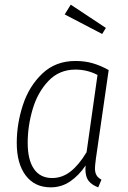

<svg xmlns="http://www.w3.org/2000/svg" viewBox="-20 -794 548 825"><path d="M447 -493 392 -112Q388 -80 388 -71Q388 -53 394.5 -41.5Q401 -30 416 -22L402 11Q375 1 361 -16.5Q347 -34 347 -68L348 -83Q319 -40 281.5 -14.5Q244 11 198 11Q129 11 90.5 -40Q52 -91 52 -180Q52 -262 78.5 -343Q105 -424 162 -478Q219 -532 304 -532Q345 -532 379 -522Q413 -512 447 -493ZM99 -180Q99 -107 126 -68Q153 -29 204 -29Q247 -29 283 -57Q319 -85 352 -140L399 -472Q355 -495 304 -495Q235 -495 188.5 -446.5Q142 -398 120.5 -325.5Q99 -253 99 -180ZM284 -774 435 -674 419 -648 258 -732Z"/></svg>

Font: Fira Sans Condensed ExtraLight
Style: Italic
Weight: 275
Width: 3
Italic angle: -8°
Designer: Carrois Corporate & Edenspiekermann AG
Foundry: Carrois Corporate GbR & Edenspiekermann AG
Version: Version 4.203